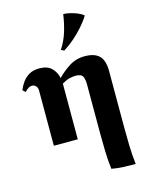

<svg xmlns="http://www.w3.org/2000/svg" viewBox="-142 -841 890 1162"><g transform="rotate(-15 302.5 -260.0)"><path d="M110 0V-345Q110 -364 100 -374.5Q90 -385 76 -385Q63 -385 53 -378.5Q43 -372 29 -358L13 -374Q23 -399 39.5 -422Q56 -445 81.5 -460Q107 -475 145 -475Q196 -475 222 -449Q248 -423 256 -385Q286 -417 330 -446Q374 -475 430 -475Q492 -475 521 -445.5Q550 -416 550 -351V-1Q550 58 551.5 117Q553 176 560 235Q523 235 485.5 233.5Q448 232 410 225Q403 169 401.5 112Q400 55 400 -1V-309Q400 -338 391 -356.5Q382 -375 347 -375Q329 -375 308 -370Q287 -365 260 -349V-345V0ZM371 -755Q387 -755 410 -750Q433 -745 456.5 -735.5Q480 -726 495 -713Q477 -683 448 -650Q419 -617 386 -588.5Q353 -560 320 -540L301 -549Q332 -596 348 -649.5Q364 -703 371 -755Z"/></g></svg>

Font: Bona Nova
Style: Bold
Weight: 700
Designer: Mateusz Machalski
Foundry: Capitalics
Version: Version 4.001; ttfautohint (v1.8.3)